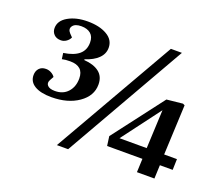

<svg xmlns="http://www.w3.org/2000/svg" viewBox="-121 -905 1266 1095"><g transform="rotate(20 512.0 -358.0)"><path d="M386.2 11.2H317.9L741.2 -727.1H808.1ZM405.8 -610.8Q405.8 -573.7 377.4 -546.1Q349.1 -518.6 298.8 -502.9V-498Q356.9 -494.1 389.9 -468.5Q422.9 -442.9 422.9 -394Q422.9 -325.2 357.9 -280Q293 -234.9 193.8 -234.9Q128.9 -234.9 92.5 -256.6Q56.2 -278.3 56.2 -318.8Q56.2 -344.2 71 -360.1Q85.9 -376 111.8 -376Q129.4 -376 144.5 -367.4Q159.7 -358.9 167 -347.2L153.8 -323.2Q143.1 -303.2 155.8 -289.1Q168.5 -274.9 201.2 -274.9Q250.5 -274.9 279.3 -306.9Q308.1 -338.9 308.1 -389.2Q308.1 -463.9 226.1 -463.9Q196.8 -463.9 176.8 -459L171.9 -495.1Q234.4 -504.4 265.1 -530.8Q295.9 -557.1 295.9 -603Q295.9 -638.2 275.1 -656Q254.4 -673.8 217.8 -673.8Q179.7 -673.8 165.8 -653.8Q151.9 -633.8 171.9 -612.8L189 -595.2Q182.1 -579.1 166.7 -568.6Q151.4 -558.1 133.8 -558.1Q107.4 -558.1 92.3 -573.5Q77.1 -588.9 77.1 -611.8Q77.1 -656.7 125.2 -684.3Q173.3 -711.9 243.2 -711.9Q314.5 -711.9 360.1 -685.5Q405.8 -659.2 405.8 -610.8ZM924.8 -451.2 911.1 -147.9H988.8L986.8 -82H909.2L905.8 0H799.8L803.2 -82H588.9L581.1 -139.2L815.9 -446.8L913.1 -457ZM640.1 -147.9H805.2L815.9 -381.8Z"/></g></svg>

Font: Literata SemiBold
Style: Italic
Weight: 650
Italic angle: -2.39999°
Designer: Latin by Veronika Burian and Jose Scaglione. Greek by Irene Vlachou. Cyrillic by Vera Evstafieva
Foundry: TypeTogether
Version: Version 3.021